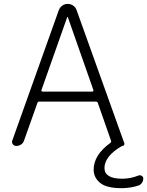

<svg xmlns="http://www.w3.org/2000/svg" viewBox="-20 -774 759 990"><path d="M193.4 -308.6Q193.4 -305.7 194.8 -303.7Q196.3 -301.8 199.2 -301.8H457Q459 -301.8 460.4 -303.7Q461.9 -305.7 461.9 -308.6L330.1 -684.6Q330.1 -686.5 328.1 -686.5Q326.2 -686.5 326.2 -684.6ZM606.4 196.3Q529.3 196.3 496.1 168.9Q462.9 141.6 462.9 100.6Q462.9 25.4 548.8 -37.1Q554.7 -41 552.7 -47.9L484.4 -243.2Q482.4 -250 474.6 -250H181.6Q174.8 -250 172.9 -243.2L104.5 -50.8Q100.6 -37.1 89.4 -29.3Q78.1 -21.5 64.5 -21.5Q52.7 -21.5 45.9 -30.3Q42 -36.1 42 -43Q42 -46.9 43.9 -50.8L283.2 -721.7Q289.1 -736.3 301.3 -745.1Q313.5 -753.9 329.1 -753.9Q344.7 -753.9 357.4 -745.1Q370.1 -736.3 375 -721.7L621.1 -35.2Q623 -30.3 619.6 -25.9Q616.2 -21.5 611.3 -21.5Q609.4 -21.5 607.4 -20.5Q519.5 31.2 518.6 91.8Q518.6 147.5 610.4 147.5Q653.3 147.5 694.3 130.9Q703.1 127.9 710.9 132.8Q718.8 137.7 718.8 146.5Q718.8 158.2 711.9 168.5Q705.1 178.7 694.3 182.6Q652.3 196.3 606.4 196.3Z"/></svg>

Font: Gen Jyuu Gothic Light
Style: Regular
Weight: 200
Designer: [Source Han Sans]
Ryoko NISHIZUKA  (kana & ideographs); Paul D. Hunt (Latin, Greek & Cyrillic); Wenlong ZHANG  (bopomofo
Version: Version 1.002.20150607